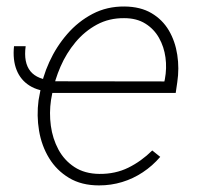

<svg xmlns="http://www.w3.org/2000/svg" viewBox="-20 -558 611 588"><path d="M22.9 -416.5H58.6Q51.8 -366.2 73.2 -339.8Q94.7 -313.5 145.5 -311L141.6 -276.9Q98.1 -278.3 70.6 -295.7Q43 -313 30.8 -343.8Q18.6 -374.5 22.9 -416.5ZM283.2 9.8Q229.5 9.8 191.4 -13.2Q153.3 -36.1 130.4 -73.7Q107.4 -111.3 99.6 -157.7Q91.8 -204.1 98.1 -251L102.1 -272.5Q109.4 -320.8 130.9 -367.9Q152.3 -415 185.8 -453.6Q219.2 -492.2 263.4 -515.4Q307.6 -538.6 361.3 -538.1Q410.2 -537.6 443.8 -517.8Q477.5 -498 497.1 -464.8Q516.6 -431.6 522.9 -390.1Q529.3 -348.6 522.9 -306.2L518.1 -273.4H126L131.3 -309.1L483.4 -308.6L484.9 -315.4Q491.2 -349.1 486.8 -381.8Q482.4 -414.6 467 -441.9Q451.7 -469.2 425 -485.8Q398.4 -502.4 360.4 -502.4Q314.5 -502.9 276.9 -482.7Q239.3 -462.4 211.2 -428.7Q183.1 -395 165.3 -354Q147.5 -313 140.1 -272.5L136.2 -251.5Q130.4 -212.4 135.7 -172.9Q141.1 -133.3 158.9 -100.1Q176.8 -66.9 208 -46.4Q239.3 -25.9 284.2 -25.4Q333 -24.9 372.8 -44.4Q412.6 -64 446.3 -97.2L470.7 -77.6Q446.8 -49.8 417.2 -30.3Q387.7 -10.7 354 -0.5Q320.3 9.8 283.2 9.8Z"/></svg>

Font: Roboto ExtraLight
Style: Italic
Weight: 250
Designer: Christian Robertson
Foundry: Google
Version: Version 3.009; 2024